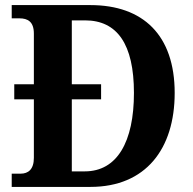

<svg xmlns="http://www.w3.org/2000/svg" viewBox="-20 -734 757 754"><path d="M26 0H335C553 0 666 -150 666 -369C666 -596 542 -714 335 -714H26V-662H56C89 -662 113 -649 113 -602V-403H36V-344H113V-114C113 -69 91 -52 61 -52H26ZM313 -61H262V-344H377V-403H262V-654H314C440 -654 506 -561 506 -369C506 -177 440 -61 313 -61Z"/></svg>

Font: Noto Serif Ethiopic SemiCondensed
Style: Bold
Weight: 700
Width: 4
Designer: Monotype Design Team
Foundry: Monotype Imaging Inc.
Version: Version 2.102